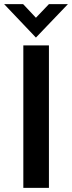

<svg xmlns="http://www.w3.org/2000/svg" viewBox="-38 -910 349 930"><path d="M136 -728 291 -890H199L136 -824L74 -890H-18ZM75 0H199V-690H75Z"/></svg>

Font: FREAK Grotesk Next
Style: Bold
Weight: 700
Width: 3
Designer: La Scuola Open Source
Foundry: La Scuola Open Source
Version: Version 1.000;PS 1.0;hotconv 1.0.72;makeotf.lib2.5.5900